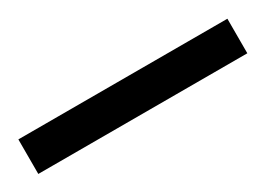

<svg xmlns="http://www.w3.org/2000/svg" viewBox="-21 -932 393 284"><g transform="rotate(-30 175.5 -789.5)"><path d="M-3 -760H354V-819H-3Z"/></g></svg>

Font: Noto Serif Georgian ExtraCondensed ExtraLight
Style: Regular
Weight: 200
Width: 2
Designer: Monotype Design Team, Akaki Razmadze
Foundry: Google LLC
Version: Version 2.003